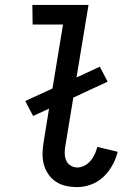

<svg xmlns="http://www.w3.org/2000/svg" viewBox="-20 -755 540 783"><path d="M295 8Q271 8 248.5 3Q226 -2 208 -14Q190 -26 177.5 -44Q165 -62 159 -84Q153 -106 153.5 -129.5Q154 -153 158 -176L180 -312L115 -282L83 -343L194 -394L237 -655H113L112 -735H341L292 -439L387 -483L419 -422L279 -357L247 -163Q244 -148 244 -132Q244 -116 249 -102.5Q254 -89 267 -80.5Q280 -72 296 -72Q310 -72 324.5 -79.5Q339 -87 349.5 -99.5Q360 -112 366.5 -126.5Q373 -141 377 -156L460 -136Q453 -108 438.5 -81.5Q424 -55 402 -34Q380 -13 351.5 -2.5Q323 8 295 8Z"/></svg>

Font: Iosevka Curly Medium
Style: Italic
Weight: 500
Italic angle: -9°
Monospace: yes
Designer: Belleve Invis
Foundry: Belleve Invis
Version: Version 22.1.2; ttfautohint (v1.8.4)